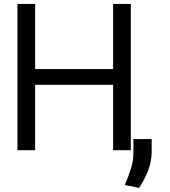

<svg xmlns="http://www.w3.org/2000/svg" viewBox="-20 -747 847 955"><path d="M154.8 -727.3V-403.4H542.6V-727.3H630.7V0H542.6V-325.3H154.8V0H66.8V-727.3ZM734.4 -55.4V11.4Q733.3 58.2 716.4 102.1Q699.6 146 671.9 187.5L600.9 173.3Q619 130.7 631.2 92Q643.5 53.3 643.5 12.8V-55.4Z"/></svg>

Font: Interface
Style: Regular
Weight: 400
Designer: Rasmus Andersson
Foundry: rsms
Version: Version 1.8